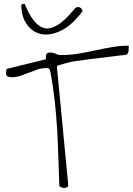

<svg xmlns="http://www.w3.org/2000/svg" viewBox="-20 -960 678 981"><path d="M283.2 -8.8Q280.3 -77.1 278.3 -150.4Q276.4 -223.6 272 -298.3Q267.6 -373 259.3 -446.8Q251 -520.5 238.3 -588.9Q234.4 -604.5 231.4 -608.4Q228.5 -612.3 216.8 -612.3Q193.4 -612.3 171.9 -605Q150.4 -597.7 128.4 -588.9Q106.4 -580.1 85 -572.8Q63.5 -565.4 39.1 -565.4Q26.4 -565.4 18.6 -569.8Q10.7 -574.2 10.7 -588.9Q10.7 -595.7 12.2 -602.5Q13.7 -609.4 23.4 -610.4L214.8 -657.2Q212.9 -678.7 218.3 -685.1Q223.6 -691.4 236.3 -691.4Q252.9 -691.4 264.6 -685.1Q276.4 -678.7 293.9 -678.7Q337.9 -678.7 380.9 -686Q423.8 -693.4 466.8 -702.6Q509.8 -711.9 552.2 -719.2Q594.7 -726.6 637.7 -726.6V-716.8Q637.7 -710 637.2 -702.1Q636.7 -694.3 632.8 -687.5Q628.9 -680.7 623 -679.7Q612.3 -678.7 591.3 -676.3Q570.3 -673.8 543.5 -670.4Q516.6 -667 487.3 -663.6Q458 -660.2 430.7 -656.7Q403.3 -653.3 382.3 -649.9Q361.3 -646.5 350.6 -645.5Q341.8 -643.6 328.6 -640.1Q315.4 -636.7 302.7 -633.3Q290 -629.9 280.8 -627Q271.5 -624 271.5 -623V-610.4L328.1 -21.5V-8.8Q327.1 -6.8 323.7 -4.4Q320.3 -2 314.5 -0.5Q308.6 1 300.8 -0.5Q293 -2 283.2 -8.8ZM88.9 -934.6Q92.8 -940.4 102.5 -940.4Q106.4 -940.4 106.4 -939.5Q128.9 -884.8 151.9 -856Q174.8 -827.1 198.2 -818.8Q221.7 -810.5 244.6 -818.4Q267.6 -826.2 289.1 -842.3Q310.5 -858.4 329.6 -878.9Q348.6 -899.4 364.3 -918Q368.2 -921.9 370.6 -922.9Q373 -923.8 377 -923.8Q389.6 -923.8 395.5 -916.5Q401.4 -909.2 401.4 -902.3Q346.7 -829.1 290.5 -802.7Q234.4 -776.4 189.9 -786.1Q145.5 -795.9 117.2 -835.4Q88.9 -875 88.9 -934.6Z"/></svg>

Font: Waiting for the Sunrise
Style: Regular
Weight: 300
Version: Version 1.001 2001